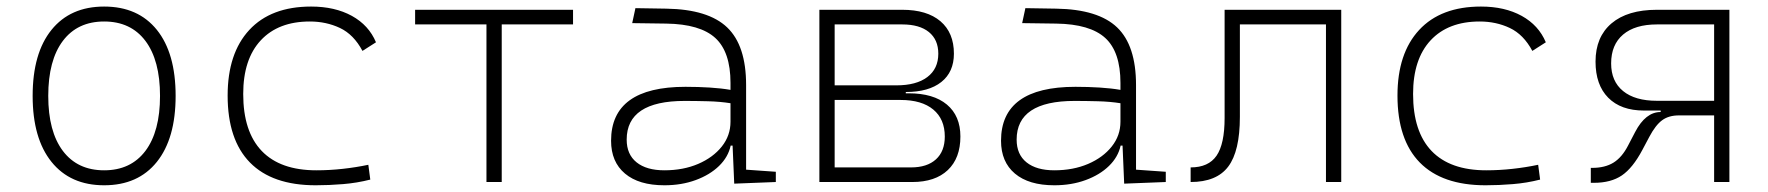

<svg xmlns="http://www.w3.org/2000/svg" viewBox="-20 -547 5313 577"><path d="M293 9.8Q191.4 9.8 134.8 -60.5Q78.1 -130.9 78.1 -258.8Q78.1 -387.2 134.8 -457.3Q191.4 -527.3 293 -527.3Q395 -527.3 451.4 -457.3Q507.8 -387.2 507.8 -258.8Q507.8 -130.9 451.4 -60.5Q395 9.8 293 9.8ZM293 -35.2Q373 -35.2 417 -93.5Q460.9 -151.9 460.9 -258.8Q460.9 -365.7 417 -424.1Q373 -482.4 293 -482.4Q212.9 -482.4 168.9 -424.1Q125 -365.7 125 -258.8Q125 -151.9 168.9 -93.5Q212.9 -35.2 293 -35.2Z M928.7 9.8Q798.3 9.8 731.2 -58.6Q664.1 -127 664.1 -259.8Q664.1 -386.7 729.2 -457Q794.4 -527.3 915 -527.3Q986.3 -527.3 1037.4 -499.3Q1088.4 -471.2 1109.9 -419.9L1069.3 -394Q1043 -443.4 1001.7 -462.9Q960.4 -482.4 911.1 -482.4Q816.4 -482.4 763.7 -425.8Q710.9 -369.1 710.9 -264.6Q710.9 -151.4 766.6 -93.3Q822.3 -35.2 930.7 -35.2Q970.7 -35.2 1010 -39.6Q1049.3 -43.9 1086.9 -51.8L1092.8 -7.3Q1052.7 2.9 1011 6.3Q969.2 9.8 928.7 9.8Z M1441.9 0V-473.6H1227.5V-517.6H1702.1V-473.6H1487.8V0Z M2186.5 4.9 2181.6 -109.4H2175.8Q2168.5 -75.2 2140.9 -48.3Q2113.3 -21.5 2070.8 -5.9Q2028.3 9.8 1976.6 9.8Q1899.9 9.8 1858.2 -25.4Q1816.4 -60.5 1816.4 -124Q1816.4 -286.1 2040 -286.1Q2078.1 -286.1 2113 -283.9Q2147.9 -281.7 2175.3 -276.9V-297.9Q2175.3 -391.1 2129.6 -432.9Q2084 -474.6 1982.4 -476.1L1879.9 -477.5L1889.6 -522.5L1982.4 -521Q2108.4 -519 2165.3 -464.6Q2222.2 -410.2 2222.2 -291.5V-37.1L2311.5 -30.8V0ZM2175.3 -236.8Q2144.5 -241.7 2107.7 -242.7Q2070.8 -243.7 2037.6 -243.7Q1863.3 -243.7 1863.3 -127.4Q1863.3 -83 1893.1 -59.1Q1922.9 -35.2 1976.6 -35.2Q2033.2 -35.2 2078.1 -54.4Q2123 -73.7 2149.2 -106.7Q2175.3 -139.6 2175.3 -181.2Z M2442.4 0V-517.6H2691.4Q2765.6 -517.6 2806.2 -483.2Q2846.7 -448.7 2846.7 -385.7Q2846.7 -330.6 2808.8 -300.5Q2771 -270.5 2702.1 -270.5V-266.6H2710.9Q2785.2 -266.6 2825.7 -232.7Q2866.2 -198.7 2866.2 -136.7Q2866.2 -71.8 2828.4 -35.9Q2790.5 0 2721.7 0ZM2488.3 -43.9H2717.8Q2766.1 -43.9 2792.7 -68.1Q2819.3 -92.3 2819.3 -136.7Q2819.3 -189 2784.7 -217.8Q2750 -246.6 2686.5 -246.6H2488.3ZM2488.3 -290.5H2673.8Q2733.9 -290.5 2766.8 -315.4Q2799.8 -340.3 2799.8 -385.7Q2799.8 -427.7 2771.5 -450.7Q2743.2 -473.6 2691.4 -473.6H2488.3Z M3358.4 4.9 3353.5 -109.4H3347.7Q3340.3 -75.2 3312.7 -48.3Q3285.2 -21.5 3242.7 -5.9Q3200.2 9.8 3148.4 9.8Q3071.8 9.8 3030 -25.4Q2988.3 -60.5 2988.3 -124Q2988.3 -286.1 3211.9 -286.1Q3250 -286.1 3284.9 -283.9Q3319.8 -281.7 3347.2 -276.9V-297.9Q3347.2 -391.1 3301.5 -432.9Q3255.9 -474.6 3154.3 -476.1L3051.8 -477.5L3061.5 -522.5L3154.3 -521Q3280.3 -519 3337.2 -464.6Q3394 -410.2 3394 -291.5V-37.1L3483.4 -30.8V0ZM3347.2 -236.8Q3316.4 -241.7 3279.5 -242.7Q3242.7 -243.7 3209.5 -243.7Q3035.2 -243.7 3035.2 -127.4Q3035.2 -83 3064.9 -59.1Q3094.7 -35.2 3148.4 -35.2Q3205.1 -35.2 3250 -54.4Q3294.9 -73.7 3321 -106.7Q3347.2 -139.6 3347.2 -181.2Z M3558.1 0V-43.9Q3611.8 -43.9 3636 -79.1Q3660.2 -114.3 3660.2 -192.4V-517.6H4010.7V0H3964.8V-473.6H3706.1V-195.8Q3706.1 -92.8 3671.1 -46.4Q3636.2 0 3558.1 0Z M4444.3 9.8Q4314 9.8 4246.8 -58.6Q4179.7 -127 4179.7 -259.8Q4179.7 -386.7 4244.9 -457Q4310.1 -527.3 4430.7 -527.3Q4502 -527.3 4553 -499.3Q4604 -471.2 4625.5 -419.9L4585 -394Q4558.6 -443.4 4517.3 -462.9Q4476.1 -482.4 4426.8 -482.4Q4332 -482.4 4279.3 -425.8Q4226.6 -369.1 4226.6 -264.6Q4226.6 -151.4 4282.2 -93.3Q4337.9 -35.2 4446.3 -35.2Q4486.3 -35.2 4525.6 -39.6Q4564.9 -43.9 4602.5 -51.8L4608.4 -7.3Q4568.4 2.9 4526.6 6.3Q4484.9 9.8 4444.3 9.8Z M4920.4 -214.8Q4851.1 -214.8 4813 -253.4Q4774.9 -292 4774.9 -361.8Q4774.9 -436 4823 -476.8Q4871.1 -517.6 4959.5 -517.6H5177.2V0H5131.3V-200.2H5025.4Q4994.6 -200.2 4974.9 -185.5Q4955.1 -170.9 4936.5 -135.7L4915.5 -96.2Q4886.7 -42 4854 -19.8Q4821.3 2.4 4770 2.4H4760.7V-42.5H4765.1Q4803.2 -42.5 4828.9 -58.3Q4854.5 -74.2 4872.6 -109.4L4894 -150.4Q4925.3 -210.4 4970.7 -210.4V-214.8ZM5131.3 -244.1V-473.6H4959.5Q4893.6 -473.6 4857.7 -443.1Q4821.8 -412.6 4821.8 -356.4Q4821.8 -302.7 4857.7 -273.4Q4893.6 -244.1 4959.5 -244.1Z"/></svg>

Font: Cascadia Mono ExtraLight
Style: Regular
Weight: 200
Monospace: yes
Designer: Aaron Bell
Foundry: Saja Typeworks
Version: Version 2404.023; ttfautohint (v1.8.4)